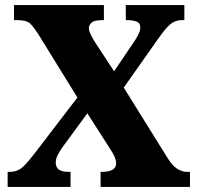

<svg xmlns="http://www.w3.org/2000/svg" viewBox="-20 -734 777 754"><path d="M10 0V-59H16Q50 -59 71 -79.5Q92 -100 114 -129L284 -351L129 -602Q113 -627 99 -641Q85 -655 48 -655H35V-714H388V-655H382Q350 -655 339.5 -645Q329 -635 329 -623Q329 -613 337 -597Q345 -581 354 -567L428 -454L503 -565Q511 -576 521 -594Q531 -612 531 -626Q531 -644 515.5 -649.5Q500 -655 478 -655H474V-714H704V-655H695Q668 -655 649 -639Q630 -623 602 -583L466 -390L639 -112Q658 -82 677 -70.5Q696 -59 714 -59H726V0H375V-59H379Q436 -59 436 -92Q436 -103 431 -116Q426 -129 405 -161L323 -289L224 -154Q215 -141 207 -126Q199 -111 199 -95Q199 -78 210.5 -68.5Q222 -59 253 -59H257V0Z"/></svg>

Font: Noto Serif Thai SemiCondensed Black
Style: Regular
Weight: 900
Width: 4
Designer: Monotype Design Team
Foundry: Monotype Imaging Inc.
Version: Version 2.002; ttfautohint (v1.8.4.7-5d5b)